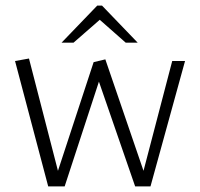

<svg xmlns="http://www.w3.org/2000/svg" viewBox="-20 -669 719 689"><path d="M153 0 34 -450 84 -459 188 -56 316 -446 358 -456 495 -56 598 -450H644L520 0H465L335 -376L212 0ZM201 -516 329 -649H346L474 -516H431L338 -598L244 -516Z"/></svg>

Font: Ancizar Sans Thin
Style: Regular
Weight: 100
Designer: Cesar Puertas, Viviana Monsalve, Julian Moncada, Julian Prieto, Jose Castro, Mariel Hernandez, Felipe Aragon, Sara Alarc
Version: Version 8.100